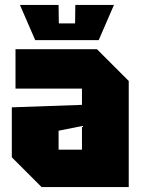

<svg xmlns="http://www.w3.org/2000/svg" viewBox="-20 -760 581 780"><path d="M28 -121V-324L313 -334V-400H43V-560H374L503 -431V0H149ZM218 -229V-152H313V-248ZM286 -740H443L381 -597H123L61 -740H218L219 -665H285Z"/></svg>

Font: Tektur SemiCondensed ExtraBold
Style: Regular
Weight: 800
Width: 4
Designer: Adam Jagosz
Foundry: Adam Jagosz
Version: Version 1.005;gftools[0.9.30]